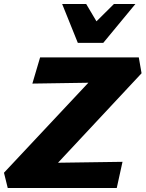

<svg xmlns="http://www.w3.org/2000/svg" viewBox="-20 -947 733 967"><path d="M19 0 0 -77 527 -639 602 -533 143 -526 182 -658H679L693 -578L171 -19L105 -125L597 -132L568 0ZM372 -731 434 -808 554 -927H662L500 -731ZM372 -731 293 -927H414L484 -809L500 -731Z"/></svg>

Font: Ysabeau Infant Black
Style: Italic
Weight: 900
Italic angle: -12°
Designer: Christian Thalmann (Catharsis Fonts)
Version: Version 2.001;gftools[0.9.30]; featfreeze: ss01,ss02,lnum